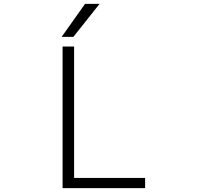

<svg xmlns="http://www.w3.org/2000/svg" viewBox="-20 -972 1040 993"><path d="M363.3 -731.4V-51.8H730.5V1H303.7V-731.4ZM495.1 -952.1 359.4 -781.2H298.8L419.9 -952.1Z"/></svg>

Font: Gen Shin Gothic Monospace Light
Style: Regular
Weight: 300
Designer: [Source Han Sans]
Ryoko NISHIZUKA  (kana & ideographs); Paul D. Hunt (Latin, Greek & Cyrillic); Wenlong ZHANG  (bopomofo
Version: Version 1.002.20150607